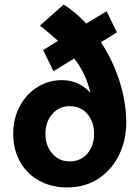

<svg xmlns="http://www.w3.org/2000/svg" viewBox="-20 -809 611 841"><path d="M533 -270Q533 -199 503.5 -134.5Q474 -70 415 -29Q356 12 273 12Q207 12 153.5 -16.5Q100 -45 69 -98.5Q38 -152 38 -224Q38 -290 66.5 -343.5Q95 -397 144 -427.5Q193 -458 252 -458Q324 -458 376 -403Q356 -488 305 -553L214 -497L169 -590L234 -630Q199 -662 155 -697L259 -789Q312 -755 358 -706L447 -760L492 -667L422 -624Q474 -546 503.5 -453.5Q533 -361 533 -270ZM392 -223Q392 -276 362.5 -310Q333 -344 285 -344Q239 -344 209 -309.5Q179 -275 179 -223Q179 -171 209 -136.5Q239 -102 285 -102Q333 -102 362.5 -136Q392 -170 392 -223Z"/></svg>

Font: Josefin Sans
Style: Bold
Weight: 700
Designer: Santiago Orozco
Foundry: Typemade
Version: Version 2.000